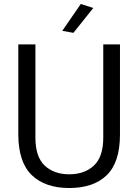

<svg xmlns="http://www.w3.org/2000/svg" viewBox="-20 -933 695 965"><path d="M328 12Q207 12 139.5 -53Q72 -118 72 -259V-710H158V-241Q158 -145 204.5 -101Q251 -57 328 -57Q405 -57 452 -101Q499 -145 499 -241V-710H583V-257Q583 -117 516.5 -52.5Q450 12 328 12ZM349 -768 293 -778 386 -913 449 -893Z"/></svg>

Font: Special Gothic
Style: Regular
Weight: 400
Designer: Alistair McCready
Foundry: Monolith
Version: Version 1.010; ttfautohint (v1.8.4.7-5d5b)